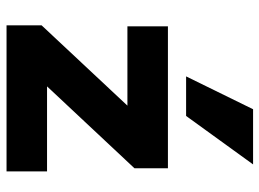

<svg xmlns="http://www.w3.org/2000/svg" viewBox="-126 -688 813 602"><g transform="rotate(90 281.0 -386.5)"><path d="M59 0V-110L350 -421L348 -379H62V-506H507V-401L211 -85L213 -127H517V0ZM219 -563 322 -773H495L343 -563Z"/></g></svg>

Font: Nunito Sans 6pt ExtraBold
Style: Regular
Weight: 800
Version: Version 3.101;gftools[0.9.27]